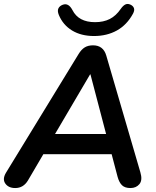

<svg xmlns="http://www.w3.org/2000/svg" viewBox="-25 -942 789 970"><path d="M52 8Q18 8 2 -14.5Q-14 -37 5 -69L372 -669Q386 -692 403 -702.5Q420 -713 445 -713Q497 -713 512 -661L684 -72Q696 -32 679.5 -12Q663 8 634 8Q606 8 591.5 -6Q577 -20 569 -49L539 -163H194L116 -30Q93 8 52 8ZM430 -566 253 -265H511L432 -566ZM450 -760Q385 -760 339 -788Q293 -816 272 -867Q264 -887 270 -899.5Q276 -912 292 -918Q321 -929 341 -891Q372 -830 455 -830Q498 -830 529.5 -846Q561 -862 585 -897Q596 -913 607.5 -919Q619 -925 633 -919Q647 -913 651.5 -901.5Q656 -890 647 -873Q616 -816 565.5 -788Q515 -760 450 -760Z"/></svg>

Font: Nunito
Style: Bold Italic
Weight: 700
Italic angle: -9°
Designer: Vernon Adams
Foundry: Vernon Adams
Version: Version 3.601; ttfautohint (v1.8.2.53-6de2)